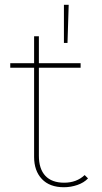

<svg xmlns="http://www.w3.org/2000/svg" viewBox="-20 -782 428 805"><path d="M248 3Q188 3 155.5 -31.5Q123 -66 123 -124V-630H143V-129Q143 -74 170 -45Q197 -16 249 -16Q301 -16 335 -48L349 -34Q332 -16 304.5 -6.5Q277 3 248 3ZM23 -517H318V-498H23ZM248 -762H268L263 -602H248Z"/></svg>

Font: Montserrat
Style: Regular
Weight: 400
Designer: Julieta Ulanovsky
Foundry: Julieta Ulanovsky
Version: Version 8.000